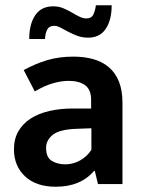

<svg xmlns="http://www.w3.org/2000/svg" viewBox="-20 -699 540 729"><path d="M70 -433Q114 -457 159 -470.5Q204 -484 258 -484Q300 -484 334 -474.5Q368 -465 393 -444Q418 -423 431.5 -389.5Q445 -356 445 -308V0H352L340 -50H337Q286 10 192 10Q117 10 75 -29.5Q33 -69 33 -132Q33 -172 50 -201Q67 -230 96.5 -249Q126 -268 167 -277.5Q208 -287 256 -287H326V-320Q326 -359 303 -375.5Q280 -392 241 -392Q213 -392 181.5 -383Q150 -374 112 -352ZM327 -212 273 -210Q207 -208 181 -187.5Q155 -167 155 -138Q155 -101 177 -88Q199 -75 228 -75Q257 -75 283.5 -89.5Q310 -104 327 -130ZM91 -551Q91 -608 114 -641.5Q137 -675 182 -675Q202 -675 219.5 -668Q237 -661 252 -652Q267 -643 281 -636Q295 -629 308 -629Q328 -629 335 -645Q342 -661 344 -679H404Q404 -623 381.5 -589.5Q359 -556 315 -556Q292 -556 273.5 -563Q255 -570 239 -578.5Q223 -587 210 -594Q197 -601 186 -601Q167 -601 159.5 -587Q152 -573 151 -551Z"/></svg>

Font: Mukta Malar SemiBold
Style: Regular
Weight: 600
Designer: Aadarsh Rajan, Girish Dalvi, Yashodeep Gholap
Foundry: Ek Type
Version: Version 2.538;PS 1.000;hotconv 16.6.51;makeotf.lib2.5.65220;